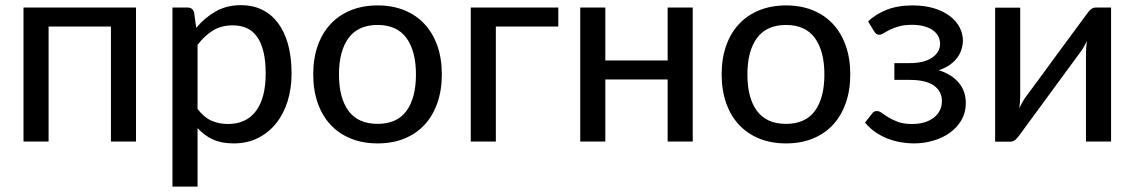

<svg xmlns="http://www.w3.org/2000/svg" viewBox="-20 -536 4296 727"><path d="M495 -507.5V0H400V-435.5H164V0H69V-507.5Z M633 170.5V-507.5H690Q710 -507.5 715 -488.5L723 -430.5Q755 -469 796.8 -492.8Q838.5 -516.5 892.5 -516.5Q936 -516.5 971.2 -499.8Q1006.5 -483 1031.8 -450Q1057 -417 1070.5 -368.8Q1084 -320.5 1084 -257.5Q1084 -201 1069 -152.8Q1054 -104.5 1025.5 -69Q997 -33.5 956.5 -13.2Q916 7 865 7Q818.5 7 786 -8Q753.5 -23 728 -51V170.5ZM861.5 -440Q818.5 -440 786.8 -420.8Q755 -401.5 728 -366V-123.5Q752 -92 780.2 -79.2Q808.5 -66.5 843.5 -66.5Q912 -66.5 949 -115.5Q986 -164.5 986 -257.5Q986 -306 977.5 -340.5Q969 -375 953 -397.2Q937 -419.5 914 -429.8Q891 -440 861.5 -440Z M1410 -515.5Q1466 -515.5 1511 -497.2Q1556 -479 1587.5 -445Q1619 -411 1636 -362.8Q1653 -314.5 1653 -254.5Q1653 -194.5 1636 -146Q1619 -97.5 1587.5 -63.5Q1556 -29.5 1511 -11.2Q1466 7 1410 7Q1354 7 1308.8 -11.2Q1263.5 -29.5 1231.8 -63.5Q1200 -97.5 1183 -146Q1166 -194.5 1166 -254.5Q1166 -314.5 1183 -362.8Q1200 -411 1231.8 -445Q1263.5 -479 1308.8 -497.2Q1354 -515.5 1410 -515.5ZM1410 -67Q1483 -67 1519 -116Q1555 -165 1555 -254Q1555 -342.5 1519 -392Q1483 -441.5 1410 -441.5Q1336 -441.5 1299.8 -392Q1263.5 -342.5 1263.5 -254Q1263.5 -165 1299.8 -116Q1336 -67 1410 -67Z M2094 -507.5V-435.5H1857.5V0H1762.5V-507.5Z M2603 -507.5V0H2508V-235H2272V0H2177V-507.5H2272V-307H2508V-507.5Z M2956.5 -515.5Q3012.5 -515.5 3057.5 -497.2Q3102.5 -479 3134 -445Q3165.5 -411 3182.5 -362.8Q3199.5 -314.5 3199.5 -254.5Q3199.5 -194.5 3182.5 -146Q3165.5 -97.5 3134 -63.5Q3102.5 -29.5 3057.5 -11.2Q3012.5 7 2956.5 7Q2900.5 7 2855.2 -11.2Q2810 -29.5 2778.2 -63.5Q2746.5 -97.5 2729.5 -146Q2712.5 -194.5 2712.5 -254.5Q2712.5 -314.5 2729.5 -362.8Q2746.5 -411 2778.2 -445Q2810 -479 2855.2 -497.2Q2900.5 -515.5 2956.5 -515.5ZM2956.5 -67Q3029.5 -67 3065.5 -116Q3101.5 -165 3101.5 -254Q3101.5 -342.5 3065.5 -392Q3029.5 -441.5 2956.5 -441.5Q2882.5 -441.5 2846.2 -392Q2810 -342.5 2810 -254Q2810 -165 2846.2 -116Q2882.5 -67 2956.5 -67Z M3267 -455Q3295.5 -482 3337 -498.8Q3378.5 -515.5 3436 -515.5Q3482.5 -515.5 3518 -504.2Q3553.5 -493 3577.5 -474.5Q3601.5 -456 3613.8 -431.8Q3626 -407.5 3626 -382Q3626 -367 3621.2 -350.8Q3616.5 -334.5 3605.8 -319.2Q3595 -304 3577.5 -291.2Q3560 -278.5 3534.5 -270Q3582 -255.5 3609.5 -223.8Q3637 -192 3637 -145.5Q3637 -110 3620.8 -81.8Q3604.5 -53.5 3577.2 -33.8Q3550 -14 3514.2 -3.5Q3478.5 7 3439.5 7Q3415.5 7 3390 2.5Q3364.5 -2 3340.2 -11.5Q3316 -21 3294.2 -36Q3272.5 -51 3255.5 -72L3282.5 -106.5Q3288.5 -115.5 3300.5 -115.5Q3309.5 -115.5 3319.8 -107.8Q3330 -100 3345 -91Q3360 -82 3381 -74.2Q3402 -66.5 3433 -66.5Q3460 -66.5 3481 -73Q3502 -79.5 3516.8 -91.2Q3531.5 -103 3539 -118.8Q3546.5 -134.5 3546.5 -153.5Q3546.5 -190 3516.5 -211.8Q3486.5 -233.5 3424 -233.5H3366.5V-297H3424Q3478.5 -297 3509 -317.5Q3539.5 -338 3539.5 -370.5Q3539.5 -385 3533 -398Q3526.5 -411 3513.2 -420.8Q3500 -430.5 3480 -436.2Q3460 -442 3433.5 -442Q3404 -442 3383.8 -436.2Q3363.5 -430.5 3349.2 -423.2Q3335 -416 3325.8 -410.2Q3316.5 -404.5 3310 -404.5Q3303 -404.5 3298.8 -407.2Q3294.5 -410 3289 -418.5Z M3748 0.5V-507H3843V-171Q3843 -161 3842 -149.2Q3841 -137.5 3839.5 -126Q3848.5 -145.5 3858 -160.5Q3858.5 -161.5 3869.2 -176Q3880 -190.5 3896.8 -213.2Q3913.5 -236 3934.8 -265Q3956 -294 3978 -324Q4030 -394.5 4095.5 -483.5Q4101 -492 4109.8 -499.8Q4118.5 -507.5 4129.5 -507.5H4187V0H4092V-336Q4092 -346 4093 -357.8Q4094 -369.5 4095.5 -381Q4091 -371 4086.2 -362.5Q4081.5 -354 4077 -347Q4076 -346 4065.5 -331.5Q4055 -317 4038 -294Q4021 -271 3999.8 -242Q3978.5 -213 3956.5 -183Q3904.5 -112.5 3839.5 -23.5Q3834 -15 3825.2 -7.2Q3816.5 0.5 3805.5 0.5Z"/></svg>

Font: Lato Medium
Style: Regular
Weight: 500
Designer: Lukasz Dziedzic
Foundry: tyPoland Lukasz Dziedzic
Version: Version 2.006; 2014-01-15